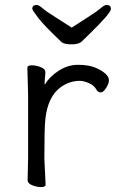

<svg xmlns="http://www.w3.org/2000/svg" viewBox="-20 -749 470 779"><path d="M165 0Q165 10 147 10Q129 10 110.5 2.5Q92 -5 92 -18L94 -106V-367L91 -474Q91 -484 109 -484Q127 -484 145.5 -476.5Q164 -469 164 -457.5Q164 -446 162.5 -434Q161 -422 161 -405Q181 -438 218 -462Q255 -486 296 -486Q337 -486 363 -476Q389 -466 405.5 -452Q422 -438 422 -424Q422 -410 410.5 -392Q399 -374 388.5 -374Q378 -374 372 -384Q362 -403 340.5 -412Q319 -421 304 -421Q262 -421 226 -395Q174 -357 164 -266Q160 -230 160 -106ZM230 -578Q160 -644 135.5 -676Q111 -708 111 -713Q111 -729 129 -729Q137 -729 152 -716Q167 -703 201.5 -681.5Q236 -660 271 -637Q306 -660 340 -681.5Q374 -703 389 -716Q404 -729 412 -729Q430 -729 430 -712.5Q430 -696 344 -612Q324 -593 312 -581Q300 -569 270.5 -569Q241 -569 230 -578Z"/></svg>

Font: LXGW WenKai TC
Style: Regular
Weight: 400
Designer: LXGW / Fontworks Inc.
Foundry: LXGW / Fontworks Inc.
Version: Version 1.330